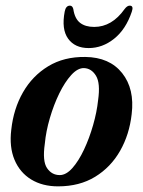

<svg xmlns="http://www.w3.org/2000/svg" viewBox="-20 -652 507 681"><path d="M282.5 -450Q368.5 -449 413.2 -392.8Q458 -336.5 447 -247Q439 -175 406 -117Q373 -59 317.5 -25Q262 9 186 9Q130.5 9 90.5 -15.5Q50.5 -40 31.5 -85.2Q12.5 -130.5 20 -192Q28 -266 61.5 -324.5Q95 -383 151 -417Q207 -451 282.5 -450ZM192 -31Q214.5 -31 236.8 -56Q259 -81 278 -121.5Q297 -162 310.2 -208.2Q323.5 -254.5 328 -297Q336.5 -357 320.5 -383.2Q304.5 -409.5 278 -410.5Q255.5 -411 232.8 -386Q210 -361 190.2 -320.5Q170.5 -280 156.8 -233Q143 -186 139 -142.5Q130 -80.5 146.8 -55.8Q163.5 -31 192 -31ZM314 -556.5Q377 -556.5 422 -620Q431 -632 440 -632Q455 -632 447.5 -610.5Q426.5 -548 385 -514.8Q343.5 -481.5 294.5 -481.5Q245.5 -481.5 221.5 -515Q197.5 -548.5 209.5 -611Q213.5 -632 228 -632Q237 -632 240 -620Q245 -586 263.8 -571.2Q282.5 -556.5 314 -556.5Z"/></svg>

Font: Fraunces 144pt Soft SemiBold
Style: Italic
Weight: 600
Italic angle: -16°
Version: Version 1.000;[b76b70a41]